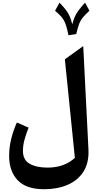

<svg xmlns="http://www.w3.org/2000/svg" viewBox="-20 -1136 729 1435"><path d="M549.8 -881.3 491.7 -872.6Q483.4 -912.6 475.8 -938.2Q468.3 -963.9 458.5 -982.2Q448.7 -1000.5 432.9 -1017.1Q417 -1033.7 391.6 -1055.7L424.8 -1116.2Q454.1 -1085.4 471.9 -1062.5Q489.7 -1039.6 500.7 -1014.9Q511.7 -990.2 520 -954.1Q529.3 -989.3 540.3 -1013.4Q551.3 -1037.6 569.1 -1061Q586.9 -1084.5 615.7 -1116.2L648.4 -1055.7Q615.7 -1025.9 598.1 -1003.9Q580.6 -981.9 570.6 -954.6Q560.5 -927.2 549.8 -881.3ZM602.1 -791.5 641.1 -20Q646 80.6 603.8 146.7Q561.5 212.9 484.9 245.6Q408.2 278.3 309.6 278.3Q175.3 278.3 111.8 210.7Q48.3 143.1 48.3 29.8Q48.3 -35.6 64 -98.6Q79.6 -161.6 106 -220.2L193.8 -182.1Q174.3 -132.8 162.8 -90.8Q151.4 -48.8 151.4 -8.3Q151.4 59.1 201.7 87.9Q252 116.7 335.4 116.7Q460.4 116.7 539.6 43.9L464.8 -692.9Z"/></svg>

Font: Pinar DS4-SemiBold
Style: Regular
Weight: 600
Designer: Amin Abedi
Version: Version 2.000